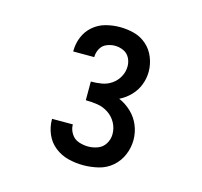

<svg xmlns="http://www.w3.org/2000/svg" viewBox="-83 -908 741 705"><g transform="rotate(15 288.0 -555.5)"><path d="M290 -293Q319 -293 348 -300Q377 -307 399.5 -326.5Q422 -346 433.5 -373.5Q445 -401 445 -430Q445 -459 434 -485.5Q423 -512 402 -532Q381 -552 355 -563Q378 -574 396.5 -593Q415 -612 424.5 -636.5Q434 -661 434 -687Q434 -714 423.5 -740.5Q413 -767 392 -785.5Q371 -804 344.5 -811Q318 -818 290 -818Q263 -818 236.5 -811Q210 -804 189 -786Q168 -768 157.5 -742.5Q147 -717 147 -690V-687H227V-688Q227 -704 235 -719Q243 -734 258.5 -740.5Q274 -747 290 -747Q307 -747 322.5 -740Q338 -733 346 -718Q354 -703 354 -686Q354 -665 344 -646.5Q334 -628 317 -616Q300 -604 279.5 -600.5Q259 -597 238 -597V-526Q261 -526 283 -522.5Q305 -519 324 -506.5Q343 -494 354 -474Q365 -454 365 -431Q365 -412 355 -395Q345 -378 327 -371Q309 -364 290 -364Q272 -364 254 -370Q236 -376 225.5 -392.5Q215 -409 215 -427V-428H136V-426Q136 -397 147.5 -370Q159 -343 182 -325Q205 -307 233 -300Q261 -293 290 -293Z"/></g></svg>

Font: Iosevka Sparkle
Style: Regular
Weight: 400
Designer: Belleve Invis
Foundry: Belleve Invis
Version: Version 4.5.0; ttfautohint (v1.8.3)